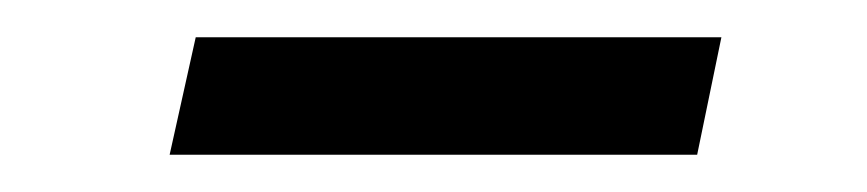

<svg xmlns="http://www.w3.org/2000/svg" viewBox="-20 -333 465 103"><path d="M85 -313H367L354 -250H71Z"/></svg>

Font: PTSerif
Style: Italic
Weight: 400
Italic angle: -12°
Designer: A.Korolkova, O.Umpeleva, V.Yefimov
Foundry: ParaType Ltd
Version: Version 1.000W OFL; ttfautohint (v1.2) -l 8 -r 50 -G 200 -x 